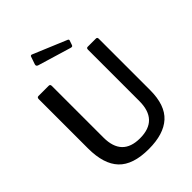

<svg xmlns="http://www.w3.org/2000/svg" viewBox="-268 -1102 1249 1249"><g transform="rotate(-45 356.5 -477.0)"><path d="M356 10Q211 10 145 -59.5Q79 -129 79 -273V-726Q79 -742 92 -742H187Q200 -742 200 -727V-252Q200 -80 365 -80Q533 -80 533 -255V-727Q533 -742 545 -742H621Q633 -742 633 -728V-256Q633 -117 563 -53.5Q493 10 356 10ZM253 -963 485 -866Q490 -864 491.5 -860Q493 -856 490 -850L481 -824Q479 -817 475 -815Q471 -813 463 -815L233 -884Q224 -887 221.5 -891.5Q219 -896 221 -904L239 -956Q240 -961 244 -963Q248 -965 253 -963Z"/></g></svg>

Font: Libre Franklin Medium
Style: Regular
Weight: 500
Designer: Pablo Impallari, Rodrigo Fuenzalida
Foundry: Impallari Type
Version: Version 1.002; ttfautohint (v1.5)